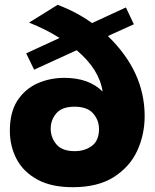

<svg xmlns="http://www.w3.org/2000/svg" viewBox="-20 -770 645 799"><path d="M283 9Q194.5 9 137 -22Q77 -54.5 49 -108.2Q21 -162 21 -226Q21 -301.5 51.5 -350Q84 -400 135.8 -423Q187.5 -446 248 -446Q350 -446 407 -389Q393 -482 299 -561L122 -480L89 -548L228 -612Q173 -647 101 -676L220 -750Q301 -719 363 -674L504 -739L537 -669L429 -620Q582 -472 582 -287Q582 -210 551 -142.5Q520 -75 451 -31.5Q385 9 283 9ZM291 -141Q333 -141 362.5 -163Q392 -185 392 -233Q392 -270 367.5 -298Q343 -326 290 -326Q238 -326 214.5 -298.5Q191 -271 191 -235Q191 -197 215 -169Q239 -141 291 -141Z"/></svg>

Font: Argentum Novus
Style: Bold
Weight: 700
Designer: Julieta Ulanovsky (font) & Cristiano Sobral (main changes)
Foundry: Julieta Ulanovsky (font) & Cristiano Sobral (main changes)
Version: Version 3.00;November 27, 2020;FontCreator 13.0.0.2655 64-bi